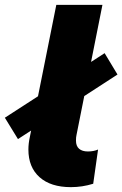

<svg xmlns="http://www.w3.org/2000/svg" viewBox="-77 -762 504 791"><path d="M40 -146Q40 -171 46 -198L155 -742H345L238 -205Q236 -197 236 -183Q236 -160 249 -149Q262 -138 285 -138Q309 -138 327 -146L307 -5Q262 9 215 9Q132 9 86 -32Q40 -73 40 -146ZM-57 -277 354 -543 407 -455 -3 -189Z"/></svg>

Font: Montserrat Alternates ExtraBold
Style: Italic
Weight: 800
Italic angle: -11.3°
Designer: Julieta Ulanovsky
Foundry: Julieta Ulanovsky
Version: Version 7.200